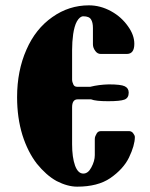

<svg xmlns="http://www.w3.org/2000/svg" viewBox="-20 -686 560 719"><path d="M485 -173Q485 -142 463 -96Q442 -53 393 -19Q346 13 269 13Q233 13 192 -8Q172 -19 153.5 -35.5Q135 -52 118 -73Q84 -117 64 -180Q44 -245 44 -322Q44 -421 79 -500Q113 -578 176 -622Q238 -666 313 -666Q356 -666 396 -644Q416 -633 431.5 -619Q447 -605 459 -588Q483 -555 483 -522Q483 -484 455 -484H357Q345 -484 337 -495Q328 -507 328 -520V-581Q328 -602 321 -613Q314 -625 292 -625Q279 -625 268 -606Q263 -597 259.5 -584.5Q256 -572 254 -558Q252 -544 251 -529Q250 -514 250 -499V-388Q250 -379 255 -369Q259 -361 269 -361H318Q350 -369 387 -370Q433 -370 447 -363Q462 -356 462 -339Q462 -319 446 -313Q430 -307 385 -307Q338 -307 321 -314H271Q250 -314 250 -284V-146Q250 -97 261 -66Q272 -36 292 -36Q310 -36 322 -59Q335 -83 335 -105V-165Q335 -171 337 -176Q339 -181 342 -186Q347 -195 358 -195H463Q472 -195 478 -188Q485 -179 485 -173Z"/></svg>

Font: Shafarik
Style: Regular
Weight: 400
Version: Version 1.001; ttfautohint (v1.8.4.7-5d5b)